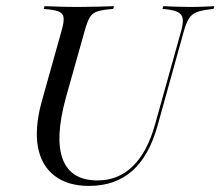

<svg xmlns="http://www.w3.org/2000/svg" viewBox="-20 -591 714 622"><path d="M268.5 11.3Q199.2 11.3 156.5 -21.8Q113.7 -54.8 102.8 -115.3Q91.9 -175.8 114.5 -259.7L179.8 -492.7Q187.9 -521 185.9 -534.7Q183.9 -548.4 169 -554Q154 -559.7 121.8 -562.1L124.2 -571Q145.2 -570.2 173.4 -569.4Q201.6 -568.5 236.3 -568.5Q267.7 -568.5 296.4 -569.4Q325 -570.2 349.2 -571L346.8 -562.1Q313.7 -559.7 296.8 -554.4Q279.8 -549.2 271.4 -535.5Q262.9 -521.8 254.8 -492.7L193.5 -275Q157.3 -142.7 183.5 -74.6Q209.7 -6.5 296 -6.5Q362.9 -6.5 410.1 -52.4Q457.3 -98.4 482.3 -187.9L566.1 -487.9Q574.2 -516.1 571.8 -531Q569.4 -546 554 -552.8Q538.7 -559.7 506.5 -562.1L508.9 -571Q526.6 -570.2 547.6 -569.4Q568.5 -568.5 592.7 -568.5Q620.2 -568.5 640.3 -569.4Q660.5 -570.2 674.2 -571L671.8 -562.1Q638.7 -558.9 620.6 -552.8Q602.4 -546.8 592.7 -531.9Q583.1 -516.9 575 -487.9L491.1 -186.3Q463.7 -86.3 408.5 -37.5Q353.2 11.3 268.5 11.3Z"/></svg>

Font: Playfair 144pt Light
Style: Italic
Weight: 300
Italic angle: -15.6°
Designer: Claus Eggers Sørensen
Foundry: Claus Eggers Sørensen
Version: Version 2.001;gftools[0.9.30]